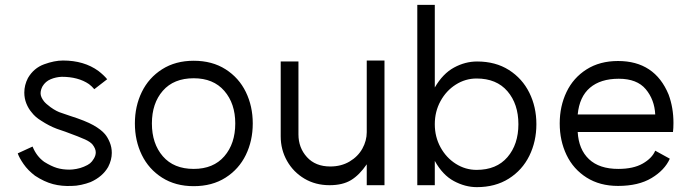

<svg xmlns="http://www.w3.org/2000/svg" viewBox="-20 -762 2845 790"><path d="M124 -39Q95 -61 77 -87Q59 -113 53 -131L114 -159Q130 -119 162 -96Q191 -78 214 -71Q237 -64 266 -64Q278 -64 294.5 -67Q311 -70 325 -76Q342 -83 350.5 -90Q359 -97 366 -109Q374 -122 374 -135Q374 -150 361 -167Q352 -178 330.5 -188Q309 -198 249 -220L214 -232Q182 -244 150 -265Q125 -280 110 -300Q97 -315 88.5 -336Q80 -357 80 -381Q80 -412 95 -441Q119 -482 161.5 -497.5Q204 -513 239 -513Q326 -513 385 -470Q407 -453 421 -436L368 -395Q358 -407 346 -416Q302 -446 234 -446Q210 -445 188.5 -436Q167 -427 155 -407Q147 -392 147 -378Q147 -363 161 -345Q169 -335 188 -321Q213 -303 234 -297L269 -285Q332 -265 364 -247Q396 -229 412 -210Q423 -197 431.5 -176.5Q440 -156 440 -133Q440 -104 425 -75Q402 -35 353 -13Q335 -6 314 -1.5Q293 3 276 3Q234 5 198 -4.5Q162 -14 124 -39Z M948 -254Q948 -336 903 -388Q858 -440 777 -440Q695 -440 650 -388.5Q605 -337 605 -254Q605 -171 650 -119Q695 -67 777 -67Q858 -67 903 -119Q948 -171 948 -254ZM777 -512Q853 -512 908 -477Q963 -442 991.5 -383.5Q1020 -325 1020 -254Q1020 -183 991.5 -124.5Q963 -66 908 -31Q853 4 777 4Q702 4 647 -31Q592 -66 563.5 -124.5Q535 -183 535 -254Q535 -325 563.5 -383.5Q592 -442 647 -477Q702 -512 777 -512Z M1339 -77Q1384 -77 1418.5 -97.5Q1453 -118 1471 -150.5Q1489 -183 1489 -218V-513H1562V0H1489V-86Q1459 -42 1424.5 -21Q1390 0 1336 0Q1278 0 1232.5 -27Q1187 -54 1161 -100Q1135 -146 1135 -201V-509H1208V-209Q1208 -154 1243 -115.5Q1278 -77 1339 -77Z M2113 -251Q2113 -334 2068 -386.5Q2023 -439 1941 -439Q1895 -439 1855.5 -414Q1816 -389 1792.5 -346Q1769 -303 1769 -251Q1769 -199 1792.5 -156Q1816 -113 1855.5 -88Q1895 -63 1941 -63Q2023 -63 2068 -115.5Q2113 -168 2113 -251ZM1697 -742H1769V-402Q1802 -459 1848 -484Q1894 -509 1943 -509Q2019 -509 2074 -474Q2129 -439 2158 -380.5Q2187 -322 2187 -251Q2187 -180 2158 -121Q2129 -62 2073.5 -27Q2018 8 1942 8Q1894 8 1847.5 -17Q1801 -42 1769 -100V0H1697Z M2526 -438Q2451 -438 2407.5 -401Q2364 -364 2357 -291H2676Q2673 -352 2637 -395Q2601 -438 2526 -438ZM2523 -511Q2674 -511 2731 -373Q2751 -319 2751 -256Q2751 -234 2749 -219H2357Q2361 -147 2403.5 -107Q2446 -67 2524 -67Q2586 -67 2624.5 -89Q2663 -111 2676 -142L2736 -109Q2715 -62 2661 -29.5Q2607 3 2523 3Q2448 3 2393.5 -31.5Q2339 -66 2311 -124.5Q2283 -183 2283 -254Q2283 -325 2311 -383.5Q2339 -442 2393.5 -476.5Q2448 -511 2523 -511Z"/></svg>

Font: SUIT
Style: Regular
Weight: 400
Designer: Sunn Youn; Korean Glyphs from Source Han Sans (Sandoll Communications; Soo-young Jang, Joo-yeon Kang)
Foundry: Sunn
Version: Version 1.140